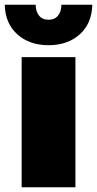

<svg xmlns="http://www.w3.org/2000/svg" viewBox="-41 -787 408 807"><path d="M50 0V-547H276V0ZM163 -597Q83 -597 32 -642.5Q-19 -688 -21 -767H109Q109 -739 123 -721.5Q137 -704 163 -704Q189 -704 203 -721.5Q217 -739 217 -767H347Q345 -688 294 -642.5Q243 -597 163 -597Z"/></svg>

Font: Montserrat-Alt1 Black
Style: Regular
Weight: 900
Designer: Differentunic
Foundry: Differentunic
Version: Version 7.222